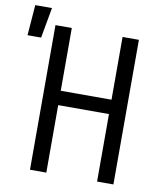

<svg xmlns="http://www.w3.org/2000/svg" viewBox="-130 -889 819 961"><g transform="rotate(10 279.5 -408.0)"><path d="M88 0V-735H171V-416H429V-735H512V0H429V-343H171V0ZM-41 -661 -29 -816H56L28 -661Z"/></g></svg>

Font: Iosevka Fixed Extended
Style: Regular
Weight: 400
Width: 7
Monospace: yes
Designer: Belleve Invis
Foundry: Belleve Invis
Version: Version 24.1.1; ttfautohint (v1.8.4)